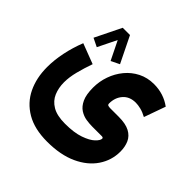

<svg xmlns="http://www.w3.org/2000/svg" viewBox="-201 -714 1131 1131"><g transform="rotate(45 365.0 -148.0)"><path d="M332 -380.4 279.3 -354.5 221.7 -471.7 164.1 -354.5 111.3 -380.4 191.4 -543.5H252ZM350.6 246.1Q245.6 246.1 176.5 205.6Q107.4 165 73.7 95Q40 24.9 40 -64.5Q40 -124 53.2 -187.7Q66.4 -251.5 91.3 -314.9L217.8 -266.6Q199.2 -213.9 186.5 -164.1Q173.8 -114.3 173.8 -71.8Q173.8 -25.9 189.9 12.5Q206.1 50.8 244.6 73.7Q283.2 96.7 350.6 96.7Q425.8 96.7 473.9 79.8Q522 63 544.9 41Q567.9 19 567.9 3.9Q567.9 -4.9 555.2 -4.9H476.1Q453.1 -4.9 425.8 -9Q398.4 -13.2 373.5 -29.1Q348.6 -44.9 332.8 -78.6Q316.9 -112.3 316.9 -170.9Q316.9 -222.2 333.7 -270Q350.6 -317.9 382.1 -356.2Q413.6 -394.5 458 -417Q502.4 -439.5 557.1 -439.5Q637.2 -439.5 699.2 -394L651.4 -259.8Q624.5 -274.4 600.6 -280.3Q576.7 -286.1 558.1 -286.1Q507.3 -286.1 478.5 -253.4Q449.7 -220.7 449.7 -171.4Q449.7 -160.6 458 -158.4Q466.3 -156.2 476.1 -156.2H545.4Q603.5 -156.2 636.7 -138.4Q669.9 -120.6 683.8 -89.4Q697.8 -58.1 697.8 -18.1Q697.8 54.7 657.2 114.7Q616.7 174.8 539.3 210.4Q461.9 246.1 350.6 246.1Z"/></g></svg>

Font: Vazirmatn FD Black
Style: Regular
Weight: 900
Designer: Saber Rastikerdar
Foundry: Saber Rastikerdar
Version: Version 33.003